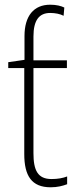

<svg xmlns="http://www.w3.org/2000/svg" viewBox="-20 -785 336 815"><path d="M193 -765C123 -765 84 -717 84 -632V-531L15 -521V-496H83V-131C83 -39 114 10 195 10C224 10 246 4 265 -3V-36C247 -29 225 -25 199 -25C140 -25 122 -62 122 -135V-496H264V-529H122V-630C122 -699 146 -730 193 -730C214 -730 235 -726 250 -718L253 -753C239 -760 219 -765 193 -765Z"/></svg>

Font: Noto Sans SemiCondensed ExtraLight
Style: Regular
Weight: 200
Width: 4
Designer: Monotype Design Team
Foundry: Monotype Imaging Inc.
Version: Version 2.013